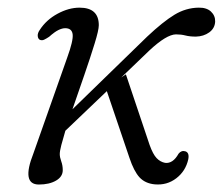

<svg xmlns="http://www.w3.org/2000/svg" viewBox="-20 -485 596 514"><path d="M244.5 -417.5Q244.5 -404.5 233.2 -368Q222 -331.5 205.8 -284.5Q189.5 -237.5 174 -192.5L374 -387Q416.5 -427 447 -445.5Q477.5 -464 511.5 -464.5Q533 -465 544.8 -454Q556.5 -443 556 -427Q555 -409 540 -398.2Q525 -387.5 504.5 -387Q488 -387 476.5 -390Q465 -393 451 -393Q425.5 -392.5 380 -350L304.5 -277.5L317 -286L380.5 -97Q389.5 -72 399.2 -61.8Q409 -51.5 422 -49Q443 -46.5 458 -73.5Q465.5 -83 476 -80Q487.5 -76.5 484 -58.5Q477 -27 452 -7.8Q427 11.5 394 8.5Q368.5 6 353.5 -10.2Q338.5 -26.5 326.5 -62.5L266 -241L155 -135Q148.5 -113 144.2 -96.8Q140 -80.5 140 -72.5Q140 -64 144 -53Q148 -42 148 -29.5Q148 -12 130 -1.5Q112 9 84 9Q36.5 9 69.5 -74.5L160 -331Q176.5 -376.5 174.5 -393Q172.5 -409.5 154.5 -409.5Q146.5 -409.5 136.2 -404.5Q126 -399.5 111.5 -386.5Q104 -381.5 98.2 -378.8Q92.5 -376 86.5 -378.5Q81.5 -381.5 81 -389Q80.5 -396.5 86.5 -405Q104 -432 134 -448.2Q164 -464.5 193 -464.5Q244.5 -464.5 244.5 -417.5Z"/></svg>

Font: Fraunces 9pt Soft Light
Style: Italic
Weight: 300
Italic angle: -16°
Version: Version 1.000;[0bf87f6ff]